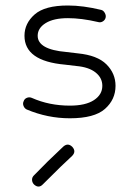

<svg xmlns="http://www.w3.org/2000/svg" viewBox="-20 -419 490 698"><path d="M234 11Q153 11 77 -21Q69 -25 65.5 -34Q62 -43 66 -51Q69 -60 78 -63.5Q87 -67 96 -63Q159 -35 234 -35Q291 -35 321.5 -55Q352 -75 352 -107Q352 -136 327.5 -155.5Q303 -175 258 -179L216 -184Q69 -197 69 -289Q69 -334 106 -366.5Q143 -399 227 -399Q282 -399 348 -383Q356 -381 361 -372Q366 -363 364 -355Q362 -346 353.5 -341Q345 -336 336 -339Q276 -353 227 -353Q175 -353 146 -335Q117 -317 117 -289Q117 -239 221 -230L263 -225Q334 -218 367 -185Q400 -152 400 -107Q400 -57 361.5 -23Q323 11 234 11ZM104 252Q97 245 96.5 235.5Q96 226 103 219Q150 170 210 114Q227 99 243 115Q258 132 242 148Q213 174 136 251Q121 267 104 252Z"/></svg>

Font: Hoogli
Style: Regular
Weight: 400
Designer: Anand Singh Naorem
Foundry: Brand New Type
Version: Version 1.00 b007